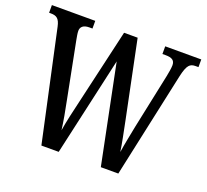

<svg xmlns="http://www.w3.org/2000/svg" viewBox="-122 -862 1088 1011"><g transform="rotate(20 421.5 -357.0)"><path d="M71 -618 205 0H302L426 -552L538 0H636L764 -593C779 -659 794 -671 825 -671H841V-714H639V-671H657C692 -671 709 -661 709 -633C709 -619 704 -588 700 -570L635 -261C623 -199 614 -157 607 -110C600 -160 588 -214 575 -280L487 -707H411L315 -291C299 -222 285 -164 277 -112C271 -159 261 -215 249 -273L188 -584C185 -600 181 -621 181 -634C181 -657 197 -671 229 -671H247V-714H4V-671H14C46 -671 62 -660 71 -618Z"/></g></svg>

Font: Noto Serif Georgian ExtraCondensed Medium
Style: Regular
Weight: 500
Width: 2
Designer: Monotype Design Team, Akaki Razmadze
Foundry: Google LLC
Version: Version 2.003